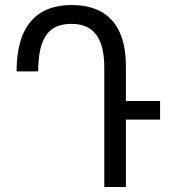

<svg xmlns="http://www.w3.org/2000/svg" viewBox="-20 -744 676 764"><path d="M481 0V-268H617V-342H481V-481C481 -644 404 -724 265 -724C129 -724 46 -644 46 -460H132C132 -602 180 -649 264 -649C348 -649 395 -599 395 -474V0Z"/></svg>

Font: Noto Sans Armenian Condensed
Style: Regular
Weight: 400
Width: 3
Designer: Monotype Design Team
Foundry: Monotype Imaging Inc.
Version: Version 2.008